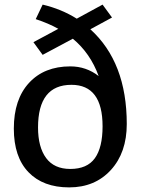

<svg xmlns="http://www.w3.org/2000/svg" viewBox="-20 -803 615 833"><path d="M466 -727 372 -676Q530 -533 530 -265Q530 -141 461 -65.5Q392 10 280 10Q167 10 103.5 -56Q40 -122 40 -245Q40 -372 106 -443.5Q172 -515 285 -515Q354 -515 408 -473Q372 -572 296 -635L165 -565L125 -620L233 -678Q190 -702 135 -720L165 -783Q246 -764 313 -722L425 -783ZM290 -435Q145 -435 145 -250Q145 -165 180 -117.5Q215 -70 285 -70Q358 -70 391.5 -116.5Q425 -163 425 -255Q425 -435 290 -435Z"/></svg>

Font: Bitter
Style: Regular
Weight: 400
Designer: Sol Matas
Foundry: Sol Matas
Version: Version 1.300;PS 001.300;hotconv 1.0.70;makeotf.lib2.5.58329